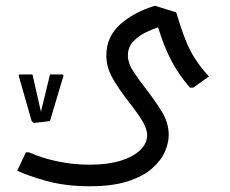

<svg xmlns="http://www.w3.org/2000/svg" viewBox="-20 -448 801 668"><path d="M292 200Q209 200 143.5 182Q78 164 40 146L70 82H81Q128 103 182.5 114Q237 125 292 125Q354 125 398.5 111.5Q443 98 467.5 74.5Q492 51 492 22Q492 4 479 -20.5Q466 -45 430 -91Q391 -141 370.5 -178Q350 -215 350 -255Q350 -320 398 -363Q446 -406 519 -428L593 -405Q609 -351 624.5 -311.5Q640 -272 660 -241.5Q680 -211 707 -182L652 -143H641Q604 -185 577.5 -234.5Q551 -284 530 -353Q511 -347 486.5 -335Q462 -323 443.5 -303.5Q425 -284 425 -255Q425 -228 444.5 -198.5Q464 -169 489 -137Q518 -100 542.5 -60.5Q567 -21 567 22Q567 49 553.5 80Q540 111 508.5 138.5Q477 166 424 183Q371 200 292 200ZM98 -20 90 -27 45 -185 47 -189H93L125 -48L120 -49L154 -189H199L201 -185L154 -27Z"/></svg>

Font: Fustat
Style: Regular
Weight: 400
Designer: Mohamed Gaber, Khaled Hosny, Laura Garcia Mut
Foundry: Kief Type Foundry, Alif Type Foundry, Hard Type Foundry
Version: Version 1.007